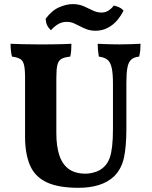

<svg xmlns="http://www.w3.org/2000/svg" viewBox="-20 -888 726 917"><path d="M583.6 -273.2Q583.6 -187.2 571.8 -134Q560 -80.9 525 -45.9Q495.4 -17.9 452.6 -4.5Q409.8 9 355.2 9Q258.5 9 202.7 -17.5Q146.8 -43.9 123.3 -98.4Q99.7 -153 99.7 -235.2V-516.1Q99.7 -557.8 94.7 -578.2Q89.7 -598.6 76.4 -606.4Q63.1 -614.2 37.1 -617.7Q33.6 -631.3 32 -647Q30.5 -662.7 30.5 -679Q50.5 -678 85.9 -677Q121.3 -676 157 -676Q174.6 -676 197.9 -676Q221.2 -676 245.1 -676.5Q268.9 -677 289.2 -677.5Q309.5 -678 321 -679Q321 -661.7 320 -646.8Q319 -631.9 315.5 -617.7Q287.5 -614.7 273.3 -606.6Q259.1 -598.5 254.1 -578.2Q249.1 -557.8 249.1 -516.1V-250.7Q249.1 -191.6 262.8 -148.2Q276.5 -104.8 307.2 -81.7Q337.9 -58.6 388.8 -58.6Q412.8 -58.6 439.4 -67.9Q466 -77.2 484.4 -99.2Q496.7 -113.7 504.1 -134.4Q511.6 -155.1 515.5 -188.9Q519.5 -222.6 519.5 -274.6V-487.1Q519.5 -536.1 513.7 -563.1Q508 -590.2 493.7 -602.2Q479.5 -614.2 452.1 -617.7Q449.1 -635.3 447.8 -650.1Q446.6 -664.8 446.6 -679Q459.6 -678 478 -677.5Q496.3 -677 515.9 -676.5Q535.5 -676 550 -676Q576.1 -676 604.2 -677Q632.2 -678 651.2 -679Q651.2 -664.2 650 -649.4Q648.7 -634.7 644.7 -617.7Q620.1 -615.2 606.8 -603.4Q593.6 -591.7 588.6 -565.4Q583.6 -539.2 583.6 -491.8ZM436.3 -741.2Q413.1 -741.2 395.3 -747.8Q377.5 -754.3 362.6 -762.4Q347.6 -770.4 332.4 -777Q317.2 -783.5 298.2 -783.5Q276.6 -783.5 258.6 -773.2Q240.5 -762.8 223.5 -743.7Q210.8 -755 204.9 -767.9Q199 -780.9 198 -798.2Q227 -837.8 262.1 -853.1Q297.1 -868.4 326.8 -868.4Q356.9 -868.4 379.7 -858.3Q402.5 -848.3 422.8 -838.2Q443 -828.1 465.1 -828.1Q483.2 -828.1 497.7 -837.3Q512.2 -846.4 523.7 -861.5Q536.5 -858.9 549.2 -853Q561.9 -847.1 570 -837Q546 -789.7 511.6 -765.5Q477.3 -741.2 436.3 -741.2Z"/></svg>

Font: Vollkorn
Style: Regular
Weight: 400
Designer: Friedrich Althausen
Foundry: Friedrich Althausen
Version: Version 5.001